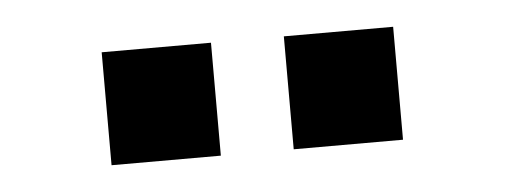

<svg xmlns="http://www.w3.org/2000/svg" viewBox="-26 -770 552 210"><g transform="rotate(-5 250.0 -665.0)"><path d="M90 -603V-727H210V-603ZM290 -603V-727H410V-603Z"/></g></svg>

Font: Oxanium ExtraLight
Style: Bold
Weight: 700
Version: Version 2.000